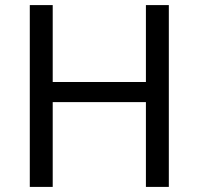

<svg xmlns="http://www.w3.org/2000/svg" viewBox="-20 -734 781 754"><path d="M643 0H553V-333H187V0H97V-714H187V-412H553V-714H643Z"/></svg>

Font: Noto Sans Tifinagh Ghat
Style: Regular
Weight: 400
Designer: JamraPatel
Foundry: JamraPatel LLC
Version: Version 2.006; ttfautohint (v1.8.4.7-5d5b)